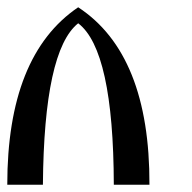

<svg xmlns="http://www.w3.org/2000/svg" viewBox="-20 -508 528 528"><path d="M195 -488C326.3 -402 391.7 -239.3 391 0H293C292.3 -246.7 259.7 -394.7 195 -444C132.3 -394 100 -246 98 0H0C0 -237.3 65 -400 195 -488Z"/></svg>

Font: Neocyr
Style: Regular
Weight: 400
Designer: Viktar Palstsiuk <vipals@gmail.com>
Version: 1.00